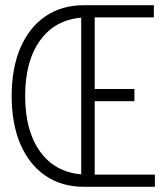

<svg xmlns="http://www.w3.org/2000/svg" viewBox="-20 -720 640 740"><path d="M25 -350Q25 -458 59 -536.5Q93 -615 155.5 -657.5Q218 -700 304 -700H573V-653H345V-377H498V-330H345V-47H577V0H304Q218 0 155.5 -42.5Q93 -85 59 -163.5Q25 -242 25 -350ZM77 -350Q77 -216 134 -136.5Q191 -57 293 -48V-652Q191 -643 134 -563.5Q77 -484 77 -350Z"/></svg>

Font: Red Hat Mono
Style: Regular
Weight: 300
Monospace: yes
Designer: Pentagram, MCKL
Foundry: Pentagram, MCKL
Version: Version 1.023